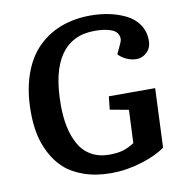

<svg xmlns="http://www.w3.org/2000/svg" viewBox="-81 -791 837 881"><g transform="rotate(-10 337.0 -350.5)"><path d="M632.8 -335 621.1 -60.1Q582 -30.3 510.3 -8.1Q438.5 14.2 368.2 14.2Q296.9 14.2 241.2 -5.4Q185.5 -24.9 150.6 -56.9Q115.7 -88.9 92.8 -133.8Q69.8 -178.7 60.8 -225.6Q51.8 -272.5 51.8 -325.2Q51.8 -421.9 77.4 -496.8Q103 -571.8 149.4 -619.1Q195.8 -666.5 258.5 -690.7Q321.3 -714.8 397.9 -714.8Q441.9 -714.8 482.9 -706.5Q523.9 -698.2 560.8 -680.4Q597.7 -662.6 619.9 -630.4Q642.1 -598.1 642.1 -555.2Q642.1 -521.5 620.8 -501.2Q599.6 -481 573.2 -481Q548.8 -481 525.9 -491.5Q502.9 -502 488.8 -518.1L508.8 -561Q518.6 -580.1 515.6 -594Q512.7 -607.9 503.7 -617.2Q494.6 -626.5 477.8 -632.1Q460.9 -637.7 443.1 -639.9Q425.3 -642.1 404.8 -642.1Q300.3 -642.1 246.6 -564.9Q192.9 -487.8 192.9 -333Q192.9 -277.8 202.4 -232.2Q211.9 -186.5 232.4 -149.4Q252.9 -112.3 288.8 -91.6Q324.7 -70.8 373 -70.8Q413.1 -70.8 439.2 -79.1Q465.3 -87.4 490.2 -104L497.1 -257.8L410.2 -273.9L417 -335Z"/></g></svg>

Font: Literata Book
Style: Bold Italic
Weight: 700
Italic angle: -3°
Designer: Latin by Veronika Burian and Jose Scaglione. Greek by Irene Vlachou. Cyrillic by Vera Evstafieva
Foundry: TypeTogether
Version: Version 1.003;PS 001.003;hotconv 1.0.88;makeotf.lib2.5.64775